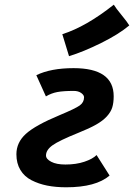

<svg xmlns="http://www.w3.org/2000/svg" viewBox="-20 -795 574 823"><path d="M247.1 -648.4Q349.1 -680.7 467.8 -774.9Q476.1 -760.7 501 -730.5Q525.9 -700.2 534.2 -686Q488.8 -647.9 413.3 -610.6Q337.9 -573.2 275.9 -554.2Q271 -568.4 261.5 -601.3Q252 -634.3 247.1 -648.4ZM394 -130.4 449.7 -42.5Q391.1 7.8 263.7 7.8Q218.8 7.8 182.1 0.5Q145.5 -6.8 115 -22.5Q84.5 -38.1 67.4 -66.4Q50.3 -94.7 50.3 -133.8Q50.3 -184.1 90.6 -220.9Q130.9 -257.8 235.4 -301.3Q303.2 -329.6 321.8 -343Q340.3 -356.4 340.3 -377.9Q340.3 -387.7 327.9 -396.5Q315.4 -405.3 295.9 -405.3Q251 -405.3 225.3 -400.4Q199.7 -395.5 176.8 -381.8L135.7 -472.7Q197.8 -502.9 295.4 -502.9Q467.3 -502.9 467.3 -382.3Q467.3 -354.5 461.2 -334.7Q455.1 -314.9 438 -296.1Q420.9 -277.3 392.1 -261Q363.3 -244.6 316.9 -226.1Q233.4 -192.4 205.3 -172.4Q177.2 -152.3 177.2 -128.4Q177.2 -113.3 199.5 -101.6Q221.7 -89.8 260.3 -89.8Q306.6 -89.8 342 -101.8Q377.4 -113.8 394 -130.4Z"/></svg>

Font: Fantasque Sans Mono
Style: Bold Italic
Weight: 700
Italic angle: -11°
Monospace: yes
Designer: Jany Belluz
Version: Version 1.7.1